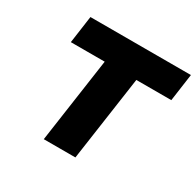

<svg xmlns="http://www.w3.org/2000/svg" viewBox="-151 -870 1063 1041"><g transform="rotate(30 380.0 -350.0)"><path d="M243 0 319 -529H107L131 -700H760L736 -529H517L441 0Z"/></g></svg>

Font: Lexend ExtBd
Style: Italic
Weight: 800
Italic angle: -8.13011°
Designer: Bonnie Shaver-Troup, Thomas Jockin
Foundry: Lexend
Version: Version 1.007